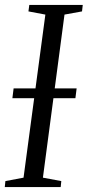

<svg xmlns="http://www.w3.org/2000/svg" viewBox="-24 -763 358 783"><path d="M-4.5 0 -2 -24.5 72 -38.5 161 -703.5 92 -716.5 95.5 -743H313.5L310.5 -716.5L239 -703.5L151 -38.5L226 -24.5L223.5 0ZM26.5 -362.5 31.5 -402.5H288.5L283.5 -362.5Z"/></svg>

Font: Merriweather 96pt Light
Style: Italic
Weight: 300
Italic angle: -7.8°
Version: Version 2.101